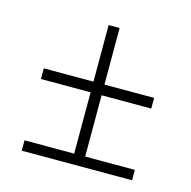

<svg xmlns="http://www.w3.org/2000/svg" viewBox="-74 -582 587 590"><g transform="rotate(15 219.5 -287.0)"><path d="M44 -66V-99H202V-294H44V-328H202V-508H237V-328H395V-294H237V-99H395V-66Z"/></g></svg>

Font: Georama SemiCondensed ExtraLight
Style: Regular
Weight: 200
Width: 4
Designer: Jean-Baptiste Levee
Foundry: Production Type
Version: Version 1.000